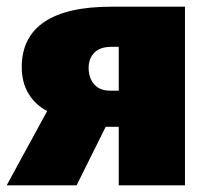

<svg xmlns="http://www.w3.org/2000/svg" viewBox="-35 -554 615 574"><path d="M518 -534V0H320V-175H281L194 0H-15L106 -222Q70 -241 50 -274.5Q30 -308 30 -353Q30 -443 97.5 -488.5Q165 -534 298 -534ZM320 -283V-414H298Q264 -414 247 -396.5Q230 -379 230 -351Q230 -321 246.5 -302Q263 -283 294 -283Z"/></svg>

Font: Fira Sans Black
Style: Regular
Weight: 900
Designer: Carrois Corporate & Edenspiekermann AG
Foundry: Carrois Corporate GbR & Edenspiekermann AG
Version: Version 4.203